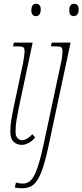

<svg xmlns="http://www.w3.org/2000/svg" viewBox="-20 -763 439 1023"><path d="M172 -677Q147 -677 147 -707Q147 -743 173 -743Q183 -743 190 -736Q197 -729 197 -713Q197 -694 189.5 -685.5Q182 -677 172 -677ZM96 9Q71 9 53 -7Q35 -23 35 -63Q35 -92 39.5 -120Q44 -148 51 -183L103 -428Q106 -444 108.5 -462.5Q111 -481 111 -488Q111 -507 104 -511.5Q97 -516 68 -516H49L54 -536H154L79 -183Q72 -148 67.5 -120Q63 -92 63 -63Q63 -36 74 -26Q85 -16 98 -16Q112 -16 127 -26Q142 -36 152 -48L167 -31Q153 -12 133 -1.5Q113 9 96 9ZM374 -677Q349 -677 349 -707Q349 -743 375 -743Q385 -743 392 -736Q399 -729 399 -713Q399 -694 391.5 -685.5Q384 -677 374 -677ZM96 240Q81 240 70.5 238Q60 236 59 236L65 210Q82 215 103 215Q127 215 144.5 197.5Q162 180 178 135Q194 90 212 8L305 -428Q309 -444 311 -462.5Q313 -481 313 -488Q313 -507 306 -511.5Q299 -516 270 -516H251L256 -536H356L240 8Q224 85 208.5 131Q193 177 176.5 200.5Q160 224 140.5 232Q121 240 96 240Z"/></svg>

Font: Noto Serif ExtraCondensed Thin
Style: Italic
Weight: 100
Width: 2
Italic angle: -12°
Designer: Monotype Design Team
Foundry: Monotype Imaging Inc.
Version: Version 2.013